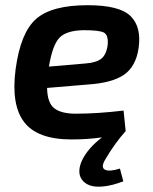

<svg xmlns="http://www.w3.org/2000/svg" viewBox="-20 -524 588 738"><path d="M441 124 454 173Q412 189 378.5 192.5Q345 196 325 188.5Q305 181 294.5 166Q284 151 285 131Q286 111 297 89Q319 45 372 4Q317 12 255 12Q124 12 73 -54.5Q22 -121 40 -258Q59 -399 119 -451.5Q179 -504 317 -504Q439 -504 481.5 -462.5Q524 -421 513 -341Q503 -269 457 -237Q411 -205 316 -199L161 -186Q162 -128 189 -107.5Q216 -87 271 -87Q354 -87 455 -99L463 -20Q420 28 384 90Q367 119 383 128Q399 137 441 124ZM168 -268 308 -280Q350 -283 369.5 -298.5Q389 -314 394 -352Q397 -390 379 -399Q361 -408 302 -408Q236 -407 209 -379.5Q182 -352 168 -268Z"/></svg>

Font: Exo 2.0 Semi Bold
Style: Italic
Weight: 600
Italic angle: -8°
Designer: Natanael Gama
Version: Version 1.001;PS 001.001;hotconv 1.0.70;makeotf.lib2.5.58329